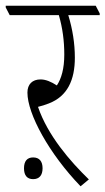

<svg xmlns="http://www.w3.org/2000/svg" viewBox="-43 -642 369 672"><path d="M239 10 268 -14C202 -78 124 -168 90 -268C102 -271 116 -275 128 -280C193 -305 219 -362 219 -440C219 -490 211 -540 196 -589H306V-595L292 -622H-23V-616L-9 -589H163C176 -544 182 -499 182 -451C182 -402 172 -367 156 -343C136 -356 117 -364 99 -364C70 -364 53 -347 53 -318C53 -243 129 -104 239 10ZM73 -15C94 -15 106 -28 106 -53C106 -77 95 -91 73 -91C52 -91 41 -78 41 -53C41 -28 52 -15 73 -15Z"/></svg>

Font: Noto Serif Devanagari ExtraCondensed ExtraLight
Style: Regular
Weight: 200
Width: 2
Designer: Universal Thirst, Indian Type Foundry and the Monotype Design Team
Foundry: Monotype Imaging Inc.
Version: Version 2.004